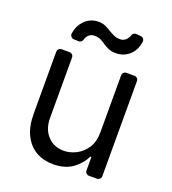

<svg xmlns="http://www.w3.org/2000/svg" viewBox="-137 -846 854 956"><g transform="rotate(20 290.5 -368.5)"><path d="M161.9 -15.3Q122.5 -38 99.4 -83.8Q76.7 -128.9 76.7 -198.9V-524.5Q76.7 -533.4 82.7 -539.4Q88.8 -545.5 97.7 -545.5H139.9Q148.4 -545.5 154.5 -539.4Q160.5 -533.4 160.5 -524.5V-204.5Q160.5 -145.2 194.2 -109.4Q227.6 -73.9 279.8 -73.9Q311.4 -73.9 343.8 -89.8Q376.1 -105.8 398.4 -138.8Q420.5 -172.2 420.5 -223V-524.5Q420.5 -533.4 426.5 -539.4Q432.5 -545.5 441.4 -545.5H483.7Q492.2 -545.5 498.2 -539.4Q504.3 -533.4 504.3 -524.5V-21Q504.3 -12.1 498.2 -6Q492.2 0 483.7 0H441.4Q432.5 0 426.5 -6Q420.5 -12.1 420.5 -21V-92.3H414.8Q395.6 -51.1 355.1 -21.7Q314.6 7.1 252.8 7.1Q202.1 7.1 161.9 -15.3ZM117.9 -636.4Q123.2 -675.8 147.7 -702.8Q178.6 -737.2 224.4 -737.2Q244.7 -737.2 260.3 -730.5Q275.9 -723.7 290.1 -714.5Q304 -706 319.2 -698.9Q334.5 -691.8 353.7 -691.8Q373.9 -691.8 387.8 -707.7Q396.7 -717.7 399.5 -729Q401.6 -736.2 407.7 -740.4Q413.7 -744.7 421.2 -744L445.7 -741.8Q454.5 -741.1 460 -734.4Q465.6 -727.6 464.5 -718.8Q459.2 -677.9 434.7 -652Q403.1 -619.3 357.6 -619.3Q333.8 -619.3 317.5 -626.4Q301.8 -633.2 289.1 -642Q275.6 -651.6 262.8 -658Q249.3 -664.8 228.7 -664.8Q208.1 -664.8 195 -649.1Q187.1 -639.9 183.9 -627.5Q182.2 -620.4 176.1 -615.9Q170.1 -611.5 163 -611.9L137.8 -612.9Q128.9 -613.3 122.9 -620.2Q116.8 -627.1 117.9 -636.4Z"/></g></svg>

Font: DeltaSans
Style: Regular
Weight: 400
Designer: Rasmus Andersson
Foundry: rsms
Version: Version 3.012